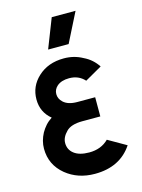

<svg xmlns="http://www.w3.org/2000/svg" viewBox="-110 -765 623 841"><g transform="rotate(-15 201.5 -344.0)"><path d="M302 -312H221Q179 -312 158 -332Q141 -348 141 -369Q141 -390 158 -405Q178 -422 213 -422Q256 -422 283 -392L360 -436Q349 -453 333.5 -467Q318 -481 297 -491Q259 -512 213 -512Q141 -512 95 -469Q51 -428 51 -369Q51 -311 95 -275Q78 -264 66 -250.5Q54 -237 45 -221Q27 -187 27 -152Q27 -79 84 -32Q138 12 215 12Q329 12 385 -72L303 -119Q269 -85 215 -85Q170 -85 146 -104Q123 -122 123 -152Q123 -178 147 -202Q169 -225 221 -225H302ZM157 -567H250L317 -700H209Z"/></g></svg>

Font: Unageo
Style: Medium
Weight: 500
Designer: Richard Sepsi
Foundry: Richard Sepsi
Version: Version 2.000